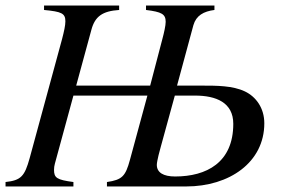

<svg xmlns="http://www.w3.org/2000/svg" viewBox="-48 -673 1034 693"><path d="M583 -328H656C732 -328 794 -303 794 -226C794 -86 697 -36 584 -36C542 -36 518 -50 518 -78C518 -91 530 -136 532 -142ZM591 -364 650 -582C660 -617 687 -632 726 -637V-653H479V-637C536 -630 550 -622 550 -594C550 -581 544 -554 538 -532L494 -364H227L282 -566C295 -614 322 -633 382 -637V-653H111V-637C174 -631 188 -625 188 -596C188 -581 183 -559 176 -532L59 -102C41 -37 28 -22 -28 -16V0H217V-16C157 -24 147 -31 147 -60C147 -67 148 -75 150 -82L217 -328H484L421 -96C405 -37 393 -24 338 -16V0H624C780 0 906 -87 906 -228C906 -283 876 -324 836 -343C792 -364 734 -364 680 -364Z"/></svg>

Font: XITS
Style: Italic
Weight: 400
Italic angle: -16.33°
Designer: MicroPress Inc., with final additions and corrections provided by Coen Hoffman, Elsevier (retired)
Version: Version 1.302